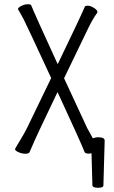

<svg xmlns="http://www.w3.org/2000/svg" viewBox="-20 -722 540 908"><path d="M469 155Q469 166 443.5 166Q418 166 417 154Q416 131 415 82.5Q414 34 413 10V3Q386 8 380 -3Q364 -45 257 -276L252 -286L247 -276Q151 -75 144 -58L120 -3Q117 5 100 5Q83 5 67 -2.5Q51 -10 51 -17Q51 -19 72.5 -54Q94 -89 108 -117L222 -353Q103 -610 90.5 -633.5Q78 -657 71.5 -667.5Q65 -678 65 -679Q65 -686 81 -694Q97 -702 111.5 -702Q126 -702 128 -696Q142 -660 248 -429L253 -419L258 -429Q364 -649 381 -690Q382 -695 395 -695Q408 -695 424.5 -684.5Q441 -674 441 -665L440 -662Q417 -630 397 -588L283 -352L392 -117Q403 -96 419 -68Q433 -73 443 -73Q475 -73 475 -57V-56ZM52 -21Q52 -21 52 -22Z"/></svg>

Font: LXGW WenKai Mono TC Light
Style: Regular
Weight: 300
Designer: LXGW / Fontworks Inc.
Foundry: LXGW / Fontworks Inc.
Version: Version 1.330